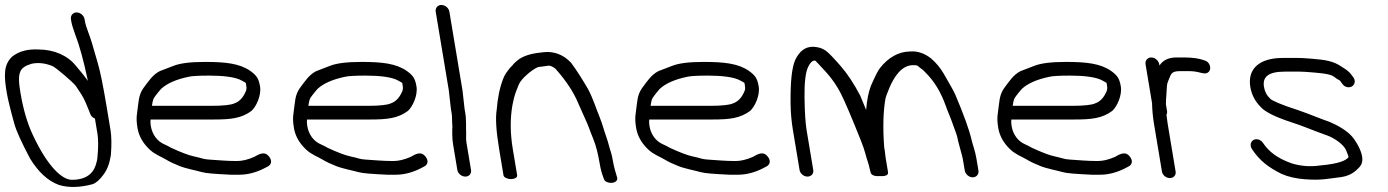

<svg xmlns="http://www.w3.org/2000/svg" viewBox="-24 -714 5580 772"><path d="M261.2 -636.5 262.7 -627.5C264.8 -615.1 270.1 -598 278.9 -573.9C295.6 -531 312.3 -470 329.4 -388.8C314.7 -409.5 297.2 -430.4 281.4 -449.2C248.1 -490.8 194 -514.6 131.8 -515C87.4 -517.4 51.8 -508 24.6 -486.1C-10.1 -453.4 -8.1 -408.9 3 -342.1C7.5 -315.5 17.6 -273.9 33.6 -216.4C41.7 -187 62.7 -141.3 97.1 -76.1C130 -23.3 166.5 12.4 212.8 29.6C253.3 42.1 300.8 39.5 348.8 26.4C364.2 20.6 378 7.5 392 -11.8C406.9 -31 416.6 -57.1 421.7 -89.5L421.8 -90L421.8 -90.4C425 -131.9 424.6 -165.5 420.3 -191.6L403.9 -290.2C390 -373.2 378.1 -431.5 367.5 -466.1C356.9 -501.4 349.6 -526.7 345.4 -541.8C337.8 -569.6 321.5 -604.5 317.7 -627.5L316.2 -636.5C313.7 -651.5 299.2 -664 284.1 -664C269.1 -664 258.7 -651.5 261.2 -636.5ZM367.8 -176.5C374 -139.4 368.3 -73.3 365 -64.5L364.7 -63.8L364.5 -63C356.8 -27.7 334.3 9 264.9 9C226.4 9 168.1 -42.5 107.4 -172.5C85.6 -219.2 69.2 -275.3 58.3 -340.7C49 -396.1 48.6 -427 71.8 -443.6C83.4 -451.8 86.9 -451.6 103.2 -457.7C129.1 -463.2 157.9 -460.5 187.6 -448C200.7 -442.5 272.5 -381.1 281.2 -367.9C293.4 -349.6 311.3 -324.6 320.7 -300.9C327.2 -284.4 331.9 -272.9 335.3 -265.5L339 -255.6L339.1 -255.2C342.5 -247.6 346.8 -242 357.7 -237.2Z M593.4 -317C595.1 -321.1 605.1 -335.2 623.8 -356.7C648.1 -379 685.2 -395.3 737.4 -405.9C748.8 -408.3 776.4 -410 817.1 -410C869.4 -410 922.8 -405.1 948.6 -389.7C968.1 -377.7 963.2 -386.7 966.6 -366C967.9 -358.6 966.9 -352 963.3 -344.6C952.1 -319 936.7 -304.7 918.6 -298.5L917.8 -298.2L917.2 -297.9C905.6 -292.5 875.2 -288.5 826.5 -288.5L586.9 -288.5C588.3 -298.4 590.1 -308.9 593.4 -317ZM835.7 -233.5C905.6 -233.5 947.6 -238.6 987.3 -268.2C1006.3 -285.2 1027.5 -330.9 1021.6 -366.5C1016 -399.8 1007 -411.2 981.7 -429.4C938.6 -458.9 882.8 -465 801.1 -465C743.4 -465 700.6 -460.3 672.3 -448.7C654.2 -441.7 636.3 -434.8 618.6 -428.1C589.8 -414 571.2 -384.2 557.6 -366.6C540.5 -344.3 535.1 -327.4 531.2 -291.3C527.5 -255.2 521.4 -243.6 528.9 -199C534.2 -167.2 550.7 -138.2 577.2 -113.2C599.5 -92.1 623.9 -84.4 642.3 -73.2C659.8 -62.5 676.3 -55.3 698.2 -46.4C723.1 -36.2 765.8 -28.4 787 -22.2C804.8 -17 840.8 -14.6 904 -11.5L904.6 -11.5H938.9C970.3 -11.5 1002.5 -19.7 1033.8 -34.8L1053.1 -44.8C1059.5 -48.3 1065.1 -53.6 1065.9 -62.2C1066.7 -69.5 1063.5 -76.7 1059.3 -82.5C1040.5 -109 1017.6 -93.9 997.7 -83C972.7 -72 949.5 -66.5 928.1 -66.5C888.2 -66.5 849 -70.3 816.8 -72.4C790 -74.2 792.7 -77.4 753.1 -85.8C735 -89.7 704.6 -101 664.1 -119.8C654.8 -125.2 646.1 -129.7 637.5 -133.4C608.8 -145.5 588.3 -172.1 582.4 -207.5C580.3 -220.3 580.8 -225.4 581.5 -233.5Z M1222.4 -317C1224.1 -321.1 1234.1 -335.2 1252.8 -356.7C1277.1 -379 1314.2 -395.3 1366.4 -405.9C1377.8 -408.3 1405.4 -410 1446.1 -410C1498.4 -410 1551.8 -405.1 1577.6 -389.7C1597.1 -377.7 1592.2 -386.7 1595.6 -366C1596.9 -358.6 1595.9 -352 1592.3 -344.6C1581.1 -319 1565.7 -304.7 1547.6 -298.5L1546.8 -298.2L1546.2 -297.9C1534.6 -292.5 1504.2 -288.5 1455.5 -288.5L1215.9 -288.5C1217.3 -298.4 1219.1 -308.9 1222.4 -317ZM1464.7 -233.5C1534.6 -233.5 1576.6 -238.6 1616.3 -268.2C1635.3 -285.2 1656.5 -330.9 1650.6 -366.5C1645 -399.8 1636 -411.2 1610.7 -429.4C1567.6 -458.9 1511.8 -465 1430.1 -465C1372.4 -465 1329.6 -460.3 1301.3 -448.7C1283.2 -441.7 1265.3 -434.8 1247.6 -428.1C1218.8 -414 1200.2 -384.2 1186.6 -366.6C1169.5 -344.3 1164.1 -327.4 1160.2 -291.3C1156.5 -255.2 1150.4 -243.6 1157.9 -199C1163.2 -167.2 1179.7 -138.2 1206.2 -113.2C1228.5 -92.1 1252.9 -84.4 1271.3 -73.2C1288.8 -62.5 1305.3 -55.3 1327.2 -46.4C1352.1 -36.2 1394.8 -28.4 1416 -22.2C1433.8 -17 1469.8 -14.6 1533 -11.5L1533.6 -11.5H1567.9C1599.3 -11.5 1631.5 -19.7 1662.8 -34.8L1682.1 -44.8C1688.5 -48.3 1694.1 -53.6 1694.9 -62.2C1695.7 -69.5 1692.5 -76.7 1688.3 -82.5C1669.5 -109 1646.6 -93.9 1626.7 -83C1601.7 -72 1578.5 -66.5 1557.1 -66.5C1517.2 -66.5 1478 -70.3 1445.8 -72.4C1419 -74.2 1421.7 -77.4 1382.1 -85.8C1364 -89.7 1333.6 -101 1293.1 -119.8C1283.8 -125.2 1275.1 -129.7 1266.5 -133.4C1237.8 -145.5 1217.3 -172.1 1211.4 -207.5C1209.3 -220.3 1209.8 -225.4 1210.5 -233.5Z M1869.9 -30.5 1851.6 -140.3C1848.2 -161.2 1851.7 -167.3 1849.8 -198.5L1850 -215.9L1849.9 -216.2C1849.2 -227.8 1849.8 -241.1 1847.4 -256L1844 -275.9L1835.7 -350.1L1783 -666.5C1780.4 -682.1 1765.9 -694 1750.9 -694C1735.9 -694 1725.4 -682.1 1728 -666.5L1780.6 -350.7L1788.8 -277.5L1792.2 -257C1794 -246.1 1793.2 -235.6 1794 -222.5L1795 -204.9C1793.9 -187.1 1794 -156.3 1797.6 -134.6L1814.9 -30.5C1817.4 -15.5 1832.4 -4 1847.3 -4C1863.1 -4 1872.2 -16.6 1869.9 -30.5Z M2030.5 6C2045.5 6 2056.9 -0.8 2055.5 -9L2037.8 -115C2027.3 -178.1 2026.9 -236.7 2036.3 -290.6C2045.4 -337.3 2050.4 -344 2062.8 -375.8C2071.7 -396.7 2113.1 -433.2 2137.9 -443.6C2144.1 -445.8 2161.6 -446.5 2183.8 -450.2C2187.8 -449.8 2197.5 -447.1 2209.2 -437.8C2253.7 -388.1 2283 -342 2300.6 -299.7C2307.8 -282.8 2316.2 -264 2325.7 -243.3C2347.7 -195.4 2340.7 -206.1 2362.4 -153C2372.3 -128.1 2380.6 -96.1 2387.1 -57C2391.1 -33.1 2396.6 -12.9 2404.8 6.7C2407.8 16.7 2422.6 22.1 2435.6 21.3C2449.4 20.3 2461.8 11.7 2457.1 -1.2C2451.9 -18.7 2444.5 -42.4 2440.9 -64.2C2438.2 -80.3 2435.6 -92.6 2432.4 -102C2425.5 -121.7 2423.2 -137.4 2414.2 -162.5C2404.3 -190.4 2398.8 -213.7 2387.5 -241.9C2372.9 -277.2 2359.7 -320.5 2340.6 -355.5C2320.3 -390.1 2299.9 -424.1 2271.3 -463C2271.3 -463 2271.1 -462.6 2271.1 -462.6C2271.1 -462.6 2270.8 -463 2270.8 -463C2244.1 -491.6 2206.4 -508.6 2164.2 -504.4C2126.4 -500.4 2094.3 -495.8 2064.9 -477.4C2050 -466.3 2041.4 -458.3 2035.8 -450.3C2030.8 -445.8 2026.3 -441.1 2022.4 -436C2014.1 -424 2006.7 -417 1999.3 -397.6C1985.3 -362 1977 -320.7 1973.1 -272.4C1967.7 -239 1971 -186.1 1982.9 -115L2000.5 -9C2001.9 -0.8 2015.5 6 2030.5 6Z M2598.4 -317C2600.1 -321.1 2610.1 -335.2 2628.8 -356.7C2653.1 -379 2690.2 -395.3 2742.4 -405.9C2753.8 -408.3 2781.4 -410 2822.1 -410C2874.4 -410 2927.8 -405.1 2953.6 -389.7C2973.1 -377.7 2968.2 -386.7 2971.6 -366C2972.9 -358.6 2971.9 -352 2968.3 -344.6C2957.1 -319 2941.7 -304.7 2923.6 -298.5L2922.8 -298.2L2922.2 -297.9C2910.6 -292.5 2880.2 -288.5 2831.5 -288.5L2591.9 -288.5C2593.3 -298.4 2595.1 -308.9 2598.4 -317ZM2840.7 -233.5C2910.6 -233.5 2952.6 -238.6 2992.3 -268.2C3011.3 -285.2 3032.5 -330.9 3026.6 -366.5C3021 -399.8 3012 -411.2 2986.7 -429.4C2943.6 -458.9 2887.8 -465 2806.1 -465C2748.4 -465 2705.6 -460.3 2677.3 -448.7C2659.2 -441.7 2641.3 -434.8 2623.6 -428.1C2594.8 -414 2576.2 -384.2 2562.6 -366.6C2545.5 -344.3 2540.1 -327.4 2536.2 -291.3C2532.5 -255.2 2526.4 -243.6 2533.9 -199C2539.2 -167.2 2555.7 -138.2 2582.2 -113.2C2604.5 -92.1 2628.9 -84.4 2647.3 -73.2C2664.8 -62.5 2681.3 -55.3 2703.2 -46.4C2728.1 -36.2 2770.8 -28.4 2792 -22.2C2809.8 -17 2845.8 -14.6 2909 -11.5L2909.6 -11.5H2943.9C2975.3 -11.5 3007.5 -19.7 3038.8 -34.8L3058.1 -44.8C3064.5 -48.3 3070.1 -53.6 3070.9 -62.2C3071.7 -69.5 3068.5 -76.7 3064.3 -82.5C3045.5 -109 3022.6 -93.9 3002.7 -83C2977.7 -72 2954.5 -66.5 2933.1 -66.5C2893.2 -66.5 2854 -70.3 2821.8 -72.4C2795 -74.2 2797.7 -77.4 2758.1 -85.8C2740 -89.7 2709.6 -101 2669.1 -119.8C2659.8 -125.2 2651.1 -129.7 2642.5 -133.4C2613.8 -145.5 2593.3 -172.1 2587.4 -207.5C2585.3 -220.3 2585.8 -225.4 2586.5 -233.5Z M3533.6 -107.8 3533.5 -108.2 3531.2 -122.1C3525.4 -199.9 3527.1 -265.6 3536.1 -316.3C3537.4 -323.3 3542.7 -338.7 3552 -360.5C3569.3 -401.2 3599.2 -452 3647.2 -452C3663.5 -452 3663.6 -452 3674.2 -442.2L3675.5 -441L3677.2 -440C3682 -437.1 3687.3 -432.9 3692.7 -427.1L3693 -426.7L3693.4 -426.3C3733.6 -387.6 3760 -341.4 3779.2 -287.2C3789.2 -258.9 3797.8 -242.3 3808.1 -211.9C3818.7 -180.5 3823.8 -174 3828.1 -148.5L3828.2 -147.9L3844.2 -88.1C3845.7 -82.8 3846.7 -78.9 3847.2 -75.5L3855.1 -28.5C3857.6 -13.5 3872.1 -1 3887.1 -1C3902.2 -1 3912.6 -13.5 3910.1 -28.5L3902.2 -75.5C3896.8 -108.2 3888.1 -128.2 3882.6 -151.3C3873.2 -192.3 3851.4 -252.6 3817.3 -332.9C3811.3 -346.8 3795.7 -374.7 3769.5 -419.4C3756.1 -442.1 3740.5 -461 3719.7 -479C3695.1 -498.5 3666.4 -509.6 3635.8 -507C3588.9 -506.6 3547.8 -482.9 3514.2 -440.4C3506 -430.1 3495.1 -408.1 3478.5 -370.7C3468 -343.9 3461.8 -312.2 3458.6 -272.1C3449.1 -295.3 3438.3 -321.6 3434.9 -329.2L3434.8 -329.5L3434.6 -329.8C3409.4 -378.1 3382.7 -418.4 3354.2 -450.8C3326.4 -482.4 3308.4 -501.4 3295.7 -510.6C3282 -520.5 3264.3 -525.2 3245.2 -526L3244.8 -526H3244.4C3211.8 -526 3190.1 -506.5 3174.1 -474.4L3173.9 -474.1L3173.8 -473.8C3159.4 -441.6 3153.8 -383 3154.8 -296.3C3155.2 -261.2 3158.3 -226.3 3164.1 -191.5L3191 -30.1C3193.4 -15.8 3207.8 -4 3222.8 -4C3237.9 -4 3248.4 -15.8 3246 -30L3219.2 -190.8C3214.5 -219.4 3211.6 -263.9 3210.8 -323.6C3210.1 -383 3215.3 -423.1 3224.4 -442.5C3234.5 -465.9 3246 -470.8 3250.7 -470.5C3253.9 -470.4 3254.4 -469.8 3254.6 -469.7C3256.7 -467.9 3272.3 -451.7 3296.6 -425C3321.3 -397.7 3341.5 -368.6 3357.2 -337.4C3373 -306 3399.9 -243 3437.3 -149.3C3446 -127.6 3452.1 -109.7 3455.6 -96C3461.4 -73 3469.6 -53.8 3472.3 -37.5L3472.5 -36.7L3472.7 -36C3474.3 -31.1 3475.4 -26.6 3476.1 -22.5C3479.4 -2.9 3508.2 -6 3514.1 -6C3519.9 -6 3549.8 -2.9 3546.5 -22.5L3537 -79.5C3535.9 -86.5 3534.7 -96 3533.6 -107.8Z M4054.4 -317C4056.1 -321.1 4066.1 -335.2 4084.8 -356.7C4109.1 -379 4146.2 -395.3 4198.4 -405.9C4209.8 -408.3 4237.4 -410 4278.1 -410C4330.4 -410 4383.8 -405.1 4409.6 -389.7C4429.1 -377.7 4424.2 -386.7 4427.6 -366C4428.9 -358.6 4427.9 -352 4424.3 -344.6C4413.1 -319 4397.7 -304.7 4379.6 -298.5L4378.8 -298.2L4378.2 -297.9C4366.6 -292.5 4336.2 -288.5 4287.5 -288.5L4047.9 -288.5C4049.3 -298.4 4051.1 -308.9 4054.4 -317ZM4296.7 -233.5C4366.6 -233.5 4408.6 -238.6 4448.3 -268.2C4467.3 -285.2 4488.5 -330.9 4482.6 -366.5C4477 -399.8 4468 -411.2 4442.7 -429.4C4399.6 -458.9 4343.8 -465 4262.1 -465C4204.4 -465 4161.6 -460.3 4133.3 -448.7C4115.2 -441.7 4097.3 -434.8 4079.6 -428.1C4050.8 -414 4032.2 -384.2 4018.6 -366.6C4001.5 -344.3 3996.1 -327.4 3992.2 -291.3C3988.5 -255.2 3982.4 -243.6 3989.9 -199C3995.2 -167.2 4011.7 -138.2 4038.2 -113.2C4060.5 -92.1 4084.9 -84.4 4103.3 -73.2C4120.8 -62.5 4137.3 -55.3 4159.2 -46.4C4184.1 -36.2 4226.8 -28.4 4248 -22.2C4265.8 -17 4301.8 -14.6 4365 -11.5L4365.6 -11.5H4399.9C4431.3 -11.5 4463.5 -19.7 4494.8 -34.8L4514.1 -44.8C4520.5 -48.3 4526.1 -53.6 4526.9 -62.2C4527.7 -69.5 4524.5 -76.7 4520.3 -82.5C4501.5 -109 4478.6 -93.9 4458.7 -83C4433.7 -72 4410.5 -66.5 4389.1 -66.5C4349.2 -66.5 4310 -70.3 4277.8 -72.4C4251 -74.2 4253.7 -77.4 4214.1 -85.8C4196 -89.7 4165.6 -101 4125.1 -119.8C4115.8 -125.2 4107.1 -129.7 4098.5 -133.4C4069.8 -145.5 4049.3 -172.1 4043.4 -207.5C4041.3 -220.3 4041.8 -225.4 4042.5 -233.5Z M4608.2 -298.9C4608.7 -273.7 4611.3 -244.4 4615.9 -216.6L4648 -24.1C4650.4 -9.8 4664.8 2 4679.8 2C4694.9 2 4705.4 -9.8 4703 -24L4671.1 -215.8C4669.1 -227.6 4667.6 -238.7 4666.5 -249.2L4666.4 -249.5L4666.1 -251.8C4667.8 -254.8 4669.5 -261.5 4668.6 -266.9L4664 -294.4C4663.9 -304.3 4664.6 -319.7 4666.2 -338.8C4668.3 -363.2 4666.6 -374.3 4672.7 -387.4C4685.4 -414.5 4681.6 -428 4721.2 -428H4755.7C4770.4 -428 4784.1 -426.4 4796.8 -423.2C4810.7 -419.7 4821.5 -416.2 4830.9 -421.3C4844.6 -428.8 4844.7 -446.2 4836.7 -458.3C4832.6 -464.4 4828.5 -468.5 4817.3 -471.7C4797.6 -479.2 4769.7 -483 4735.3 -483H4706.1C4676.4 -483 4653.1 -472.8 4639.1 -452C4638.6 -451.3 4638.5 -451.1 4638 -450.3L4637.1 -455.5C4634.6 -470.5 4620.1 -483 4605.1 -483C4590 -483 4579.6 -470.5 4582.1 -455.5Z M5044 -284.9C5060.9 -265.7 5097.5 -245.5 5171.9 -221.2C5218 -206.6 5253.6 -189.9 5311.5 -169.7C5342.8 -158.6 5379.2 -132.1 5388.3 -110.1C5393.8 -96.9 5397 -88.3 5397.6 -85.8C5397.8 -84.8 5397.9 -84 5398 -81.8C5388 -68.4 5358.9 -55.6 5286.2 -48.9L5285.5 -48.8L5284.9 -48.8C5245.2 -42.9 5207.5 -45.7 5170.5 -56.9C5112.5 -77 5077.6 -104.4 5054.5 -139.1C5044 -154.9 5026.2 -157.2 5015.7 -151C5005.2 -144.9 4999.9 -129.5 5010.3 -113.9C5041.4 -67.3 5076.3 -41.1 5128.9 -14.8C5155.1 -3.1 5187.9 4.1 5221.4 6.7C5290.7 12 5313.8 4.4 5369.9 -2.1C5392.4 -5.6 5411.5 -13.9 5426.5 -27C5444.9 -43.1 5457.7 -55.3 5452.8 -85C5448.2 -112.3 5428.4 -146.5 5412.1 -165.3C5389.9 -190.9 5351.4 -211.4 5322.5 -223.7C5286.8 -235.8 5238.3 -256.5 5196.4 -270.8C5124.7 -293.4 5087.9 -311.2 5083.2 -317.1L5082.6 -318L5081.8 -318.7C5069.2 -330.8 5061.4 -345.5 5058.3 -364.5C5051.8 -403.4 5073.3 -426 5142.2 -426H5201.9C5209.6 -426 5217.3 -425.7 5225.1 -425.1C5271.9 -421.4 5322.6 -418.6 5339 -406.1C5348.4 -398.9 5355.7 -393.9 5363.4 -390.1C5363.5 -389.9 5364.5 -388.9 5366 -386.7L5372.5 -377.7C5383.5 -361.1 5402.3 -360.4 5412.4 -366.9C5422 -373 5428.7 -388.4 5416.9 -403.9L5409.3 -413.9C5396 -431.5 5382.9 -437.4 5371 -445.3C5337.7 -469.3 5301.6 -473.7 5249.9 -477.9L5223.2 -479.9C5213.6 -480.7 5203.5 -481 5192.8 -481H5133.1C5039.6 -481 4991.2 -436.9 5003.3 -364.5C5008.3 -334.4 5021.3 -308.4 5044 -284.9Z"/></svg>

Font: MewTooHand
Style: BdWideLta
Weight: 400
Designer: Mew Too, Robert Jablonski
Version: Version 0.77